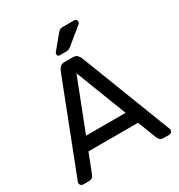

<svg xmlns="http://www.w3.org/2000/svg" viewBox="-204 -1028 1089 1165"><g transform="rotate(-30 340.0 -445.0)"><path d="M16 0ZM513 -158H166L114 -25Q111 -17 103 -8.5Q95 0 75 0H38Q29 0 22.5 -6.5Q16 -13 16 -22Q16 -27 20 -36L265 -667Q270 -678 280 -689Q290 -700 310 -700H370Q390 -700 400 -689Q410 -678 415 -667L659 -36Q663 -27 663 -22Q663 -13 656.5 -6.5Q650 0 641 0H604Q584 0 576 -8.5Q568 -17 565 -25ZM201 -248H478L340 -605ZM372 -871Q383 -884 390.5 -887Q398 -890 409 -890H488Q507 -890 507 -870Q507 -863 502 -858L391 -767Q383 -760 374 -755Q365 -750 349 -750H307Q291 -750 291 -766Q291 -774 296 -779Z"/></g></svg>

Font: Rubik
Style: Regular
Weight: 400
Designer: Hubert & Fischer
Foundry: Hubert & Fischer
Version: Version 1.002; ttfautohint (v1.6)